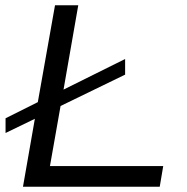

<svg xmlns="http://www.w3.org/2000/svg" viewBox="-20 -706 708 726"><path d="M66.9 0 111.8 -256.8 1 -203.1V-258.8L123 -319.8L188 -686H275.9L220.2 -367.2L453.1 -482.9V-423.8L209 -305.2L168.9 -78.1H597.2L584 0Z"/></svg>

Font: Archivo Expanded Light
Style: Italic
Weight: 300
Width: 7
Italic angle: -10°
Designer: Hector Gatti
Foundry: Omnibus-Type
Version: Version 2.001